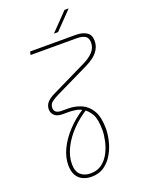

<svg xmlns="http://www.w3.org/2000/svg" viewBox="-197 -965 935 1266"><g transform="rotate(-20 271.0 -332.5)"><path d="M218 215Q183 215 155.5 201.5Q128 188 113 160.5Q98 133 98 91Q98 36 125 -20.5Q152 -77 201 -130Q250 -183 316 -225L340 -216Q278 -178 229 -127.5Q180 -77 151.5 -20Q123 37 123 93Q123 144 149.5 168Q176 192 219 192Q268 192 300.5 166.5Q333 141 352.5 102.5Q372 64 380.5 22.5Q389 -19 389 -50Q389 -127 368.5 -162.5Q348 -198 321 -214Q298 -229 271 -233.5Q244 -238 223 -238H177Q140 -238 121.5 -255.5Q103 -273 103 -299Q103 -327 121.5 -347.5Q140 -368 176 -385L420 -504Q464 -525 490 -553Q516 -581 516 -618Q516 -651 495.5 -664Q475 -677 435 -677H113L118 -700H438Q485 -700 513.5 -681.5Q542 -663 542 -621Q542 -589 527 -563Q512 -537 487.5 -518Q463 -499 432 -484L197 -370Q172 -358 150 -342.5Q128 -327 128 -300Q128 -261 180 -261H224Q274 -261 317.5 -242Q361 -223 387.5 -177.5Q414 -132 414 -51Q414 -12 403 34Q392 80 368.5 121Q345 162 308 188.5Q271 215 218 215ZM306 -757 425 -880H454L335 -757Z"/></g></svg>

Font: MuseoModerno Thin
Style: Italic
Weight: 100
Italic angle: -9°
Designer: Pablo Cosgaya, Héctor Gatti, Marcela Romero, and the Authors of The MuseoModerno Project.
Foundry: Omnibus-Type Team
Version: Version 1.003